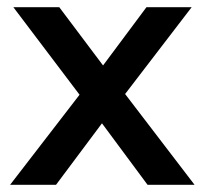

<svg xmlns="http://www.w3.org/2000/svg" viewBox="-20 -511 567 531"><path d="M388 0 262 -170 135 0H8L200 -249L17 -491H144L265 -330L385 -491H510L326 -251L518 0Z"/></svg>

Font: Montserrat Ace
Style: Bold
Weight: 600
Designer: Julieta Ulanovsky
Foundry: Julieta Ulanovsky
Version: Version 1